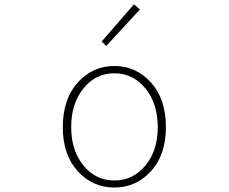

<svg xmlns="http://www.w3.org/2000/svg" viewBox="-20 -840 1040 873"><path d="M265.6 -261.7Q265.6 -389.6 333.5 -464.8Q401.4 -540 500 -540Q598.6 -540 666.5 -464.8Q734.4 -389.6 734.4 -261.7Q734.4 -135.7 666.5 -61.5Q598.6 12.7 500 12.7Q401.4 12.7 333.5 -61.5Q265.6 -135.7 265.6 -261.7ZM697.3 -261.7Q697.3 -369.1 641.1 -438Q585 -506.8 500 -506.8Q415 -506.8 359.4 -438Q303.7 -369.1 303.7 -261.7Q303.7 -155.3 359.4 -87.4Q415 -19.5 500 -19.5Q585 -19.5 641.1 -87.4Q697.3 -155.3 697.3 -261.7ZM462.9 -630.9 442.4 -651.4 588.9 -820.3 616.2 -796.9Z"/></svg>

Font: GenEi Gothic M ExtraLight
Style: Regular
Weight: 200
Designer: o_tamon (Modified); [Source Han Sans]
Ryoko NISHIZUKA  (kana & ideographs); Paul D. Hunt (Latin, Greek & Cyrillic); Wenl
Version: Version 1.1a;Original Version 1.004